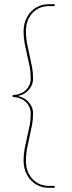

<svg xmlns="http://www.w3.org/2000/svg" viewBox="-20 -771 340 912"><path d="M126 -231Q126 -248 119.5 -262.5Q113 -277 101.5 -287.5Q90 -298 74.2 -304Q58.5 -310 40 -310V-320Q58.5 -320 74.2 -325.8Q90 -331.5 101.5 -342Q113 -352.5 119.5 -367Q126 -381.5 126 -399Q126 -428 120.8 -455.5Q115.5 -483 109 -510Q102.5 -537 97.2 -564.8Q92 -592.5 92 -622Q92 -649 100.8 -672.5Q109.5 -696 125.2 -713.5Q141 -731 163.2 -741Q185.5 -751 212 -751H240V-747Q240 -742 234 -742H212Q188.5 -742 168.8 -733.5Q149 -725 134.2 -709.2Q119.5 -693.5 111.2 -671.5Q103 -649.5 103 -622Q103 -593.5 108.2 -565.8Q113.5 -538 120 -510.2Q126.5 -482.5 131.8 -454.8Q137 -427 137 -399Q137 -380 130.2 -365.2Q123.5 -350.5 113 -340Q102.5 -329.5 89.5 -323.2Q76.5 -317 64 -315Q76.5 -312.5 89.5 -306.2Q102.5 -300 113 -289.5Q123.5 -279 130.2 -264.5Q137 -250 137 -231Q137 -203 131.8 -175.2Q126.5 -147.5 120 -119.8Q113.5 -92 108.2 -64.2Q103 -36.5 103 -8Q103 19.5 111.2 41.5Q119.5 63.5 134.2 79.2Q149 95 168.8 103.5Q188.5 112 212 112H234Q240 112 240 117V121H212Q185.5 121 163.2 111Q141 101 125.2 83.5Q109.5 66 100.8 42.5Q92 19 92 -8Q92 -37.5 97.2 -65.2Q102.5 -93 109 -120Q115.5 -147 120.8 -174.2Q126 -201.5 126 -231Z"/></svg>

Font: Lato TR Hairline
Style: Regular
Weight: 250
Designer: Lukasz Dziedzic
Foundry: Lukasz Dziedzic
Version: Version 1.104 2013